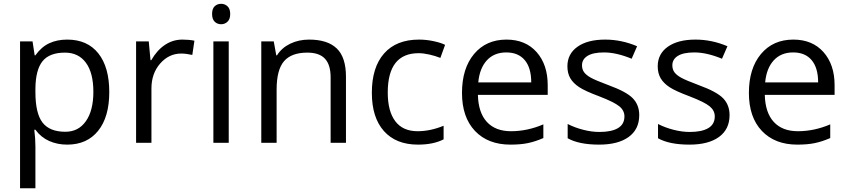

<svg xmlns="http://www.w3.org/2000/svg" viewBox="-20 -754 4480 1014"><path d="M335 9.8Q282.7 9.8 239.5 -9.5Q196.3 -28.8 167 -68.8H161.1Q167 -22 167 20V240.2H85.9V-535.2H151.9L163.1 -461.9H167Q198.2 -505.9 239.7 -525.4Q281.2 -544.9 335 -544.9Q441.4 -544.9 499.3 -472.2Q557.1 -399.4 557.1 -268.1Q557.1 -136.2 498.3 -63.2Q439.5 9.8 335 9.8ZM323.2 -476.1Q241.2 -476.1 204.6 -430.7Q168 -385.3 167 -286.1V-268.1Q167 -155.3 204.6 -106.7Q242.2 -58.1 325.2 -58.1Q394.5 -58.1 433.8 -114.3Q473.1 -170.4 473.1 -269Q473.1 -369.1 433.8 -422.6Q394.5 -476.1 323.2 -476.1Z M942.9 -544.9Q978.5 -544.9 1006.8 -539.1L995.6 -463.9Q962.4 -471.2 937 -471.2Q872.1 -471.2 825.9 -418.5Q779.8 -365.7 779.8 -287.1V0H698.7V-535.2H765.6L774.9 -436H778.8Q808.6 -488.3 850.6 -516.6Q892.6 -544.9 942.9 -544.9Z M1188 0H1106.9V-535.2H1188ZM1100.1 -680.2Q1100.1 -708 1113.8 -720.9Q1127.4 -733.9 1147.9 -733.9Q1167.5 -733.9 1181.6 -720.7Q1195.8 -707.5 1195.8 -680.2Q1195.8 -652.8 1181.6 -639.4Q1167.5 -626 1147.9 -626Q1127.4 -626 1113.8 -639.4Q1100.1 -652.8 1100.1 -680.2Z M1726.1 0V-346.2Q1726.1 -411.6 1696.3 -443.8Q1666.5 -476.1 1603 -476.1Q1519 -476.1 1480 -430.7Q1440.9 -385.3 1440.9 -280.8V0H1359.9V-535.2H1425.8L1439 -461.9H1442.9Q1467.8 -501.5 1512.7 -523.2Q1557.6 -544.9 1612.8 -544.9Q1709.5 -544.9 1758.3 -498.3Q1807.1 -451.7 1807.1 -349.1V0Z M2187.5 9.8Q2071.3 9.8 2007.6 -61.8Q1943.8 -133.3 1943.8 -264.2Q1943.8 -398.4 2008.5 -471.7Q2073.2 -544.9 2192.9 -544.9Q2231.4 -544.9 2270 -536.6Q2308.6 -528.3 2330.6 -517.1L2305.7 -448.2Q2278.8 -459 2247.1 -466.1Q2215.3 -473.1 2190.9 -473.1Q2027.8 -473.1 2027.8 -265.1Q2027.8 -166.5 2067.6 -113.8Q2107.4 -61 2185.5 -61Q2252.4 -61 2322.8 -89.8V-18.1Q2269 9.8 2187.5 9.8Z M2675.8 9.8Q2557.1 9.8 2488.5 -62.5Q2419.9 -134.8 2419.9 -263.2Q2419.9 -392.6 2483.6 -468.8Q2547.4 -544.9 2654.8 -544.9Q2755.4 -544.9 2814 -478.8Q2872.6 -412.6 2872.6 -304.2V-252.9H2503.9Q2506.3 -158.7 2551.5 -109.9Q2596.7 -61 2678.7 -61Q2765.1 -61 2849.6 -97.2V-24.9Q2806.6 -6.3 2768.3 1.7Q2730 9.8 2675.8 9.8ZM2653.8 -477.1Q2589.4 -477.1 2551 -435.1Q2512.7 -393.1 2505.9 -318.8H2785.6Q2785.6 -395.5 2751.5 -436.3Q2717.3 -477.1 2653.8 -477.1Z M3356 -146Q3356 -71.3 3300.3 -30.8Q3244.6 9.8 3144 9.8Q3037.6 9.8 2978 -23.9V-99.1Q3016.6 -79.6 3060.8 -68.4Q3105 -57.1 3146 -57.1Q3209.5 -57.1 3243.7 -77.4Q3277.8 -97.7 3277.8 -139.2Q3277.8 -170.4 3250.7 -192.6Q3223.6 -214.8 3145 -245.1Q3070.3 -272.9 3038.8 -293.7Q3007.3 -314.5 2991.9 -340.8Q2976.6 -367.2 2976.6 -403.8Q2976.6 -469.2 3029.8 -507.1Q3083 -544.9 3175.8 -544.9Q3262.2 -544.9 3344.7 -509.8L3315.9 -443.8Q3235.4 -477.1 3169.9 -477.1Q3112.3 -477.1 3083 -459Q3053.7 -440.9 3053.7 -409.2Q3053.7 -387.7 3064.7 -372.6Q3075.7 -357.4 3100.1 -343.8Q3124.5 -330.1 3193.8 -304.2Q3289.1 -269.5 3322.5 -234.4Q3356 -199.2 3356 -146Z M3833 -146Q3833 -71.3 3777.3 -30.8Q3721.7 9.8 3621.1 9.8Q3514.6 9.8 3455.1 -23.9V-99.1Q3493.7 -79.6 3537.8 -68.4Q3582 -57.1 3623 -57.1Q3686.5 -57.1 3720.7 -77.4Q3754.9 -97.7 3754.9 -139.2Q3754.9 -170.4 3727.8 -192.6Q3700.7 -214.8 3622.1 -245.1Q3547.4 -272.9 3515.9 -293.7Q3484.4 -314.5 3469 -340.8Q3453.6 -367.2 3453.6 -403.8Q3453.6 -469.2 3506.8 -507.1Q3560.1 -544.9 3652.8 -544.9Q3739.3 -544.9 3821.8 -509.8L3793 -443.8Q3712.4 -477.1 3647 -477.1Q3589.4 -477.1 3560.1 -459Q3530.8 -440.9 3530.8 -409.2Q3530.8 -387.7 3541.7 -372.6Q3552.7 -357.4 3577.1 -343.8Q3601.6 -330.1 3670.9 -304.2Q3766.1 -269.5 3799.6 -234.4Q3833 -199.2 3833 -146Z M4190.9 9.8Q4072.3 9.8 4003.7 -62.5Q3935.1 -134.8 3935.1 -263.2Q3935.1 -392.6 3998.8 -468.8Q4062.5 -544.9 4169.9 -544.9Q4270.5 -544.9 4329.1 -478.8Q4387.7 -412.6 4387.7 -304.2V-252.9H4019Q4021.5 -158.7 4066.7 -109.9Q4111.8 -61 4193.8 -61Q4280.3 -61 4364.7 -97.2V-24.9Q4321.8 -6.3 4283.4 1.7Q4245.1 9.8 4190.9 9.8ZM4168.9 -477.1Q4104.5 -477.1 4066.2 -435.1Q4027.8 -393.1 4021 -318.8H4300.8Q4300.8 -395.5 4266.6 -436.3Q4232.4 -477.1 4168.9 -477.1Z"/></svg>

Font: f01972551
Style: Regular
Weight: 400
Foundry: Ascender Corporation
Version: Version 1.10